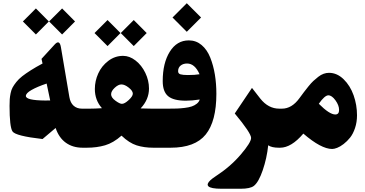

<svg xmlns="http://www.w3.org/2000/svg" viewBox="-20 -914 2260 1188"><path d="M364.3 -861.8 444.3 -781.2 364.3 -700.7 283.7 -781.2ZM202.1 -861.8 282.2 -781.2 202.1 -700.7 121.6 -781.2ZM259.8 -292Q279.8 -292 290.5 -292.5L268.6 -397Q210.4 -377.4 175.3 -357.4Q140.1 -337.4 140.1 -320.3Q140.1 -293 259.8 -292ZM501 0H491.7Q430.2 0 387.2 -31Q344.2 -62 324.2 -122.1L243.2 -53.7Q75.2 -72.8 57.1 -101.1Q39.1 -129.4 39.1 -258.8Q39.1 -284.2 40.3 -300.5Q41.5 -316.9 45.7 -337.4Q49.8 -357.9 58.1 -373Q66.4 -388.2 81.1 -406.7Q95.7 -425.3 117.7 -442.4Q139.6 -459.5 170.7 -479.2Q201.7 -499 243.2 -521L236.8 -549.8L318.8 -639.2Q348.6 -671.4 356.9 -622.1L409.2 -313.5Q415 -278.3 435.3 -260Q455.6 -241.7 486.8 -241.7H501Q513.2 -241.7 513.2 -147.9V-83.5Q513.2 0 501 0Z M807.6 -790 887.7 -709.5 807.6 -628.9 727.1 -709.5ZM645.5 -790 725.6 -709.5 645.5 -628.9 564.9 -709.5ZM496.1 -241.7H536.1Q568.8 -241.7 610.8 -244.6Q566.9 -293.9 566.9 -363.3Q566.9 -413.1 587.9 -459.5Q608.9 -505.9 649.9 -537.1Q690.9 -568.4 741.7 -568.4Q781.7 -568.4 819.1 -539.3Q856.4 -510.3 879.2 -463.1Q901.9 -416 901.9 -366.2Q901.9 -298.3 850.1 -243.2Q878.4 -241.7 917 -241.7H943.8Q956.1 -241.7 956.1 -147.9V-83.5Q956.1 0 943.8 0H928.2Q871.6 0 825.4 -14.6Q779.3 -29.3 731.9 -74.7Q681.2 -29.8 629.9 -14.9Q578.6 0 517.1 0H496.1Q469.2 0 469.2 -83.5V-147.9Q469.2 -241.7 496.1 -241.7ZM731.4 -391.6Q711.9 -391.6 689.7 -370.8Q667.5 -350.1 667.5 -330.6Q667.5 -310.5 694.1 -291Q720.7 -271.5 734.4 -271.5Q751 -271.5 776.4 -294.9Q801.8 -318.4 801.8 -334.5Q801.8 -352.1 776.6 -371.8Q751.5 -391.6 731.4 -391.6Z M1135.7 -894 1224.1 -805.7 1135.7 -717.3 1047.4 -805.7ZM934.1 -241.7H1023.9Q1053.7 -241.7 1075 -242.4Q1096.2 -243.2 1122.6 -246.3Q1148.9 -249.5 1166.3 -255.4Q1183.6 -261.2 1197.5 -272.2Q1211.4 -283.2 1215.8 -298.3Q1167.5 -291 1129.9 -291Q1053.2 -291 1020 -319.1Q986.8 -347.2 986.8 -412.1Q986.8 -523.9 1030.5 -594Q1074.2 -664.1 1148.4 -664.1Q1193.4 -664.1 1227.5 -635.3Q1261.7 -606.4 1281 -557.6Q1300.3 -508.8 1309.6 -452.4Q1318.8 -396 1318.8 -333.5Q1318.8 -163.6 1252.9 -81.8Q1187 0 1035.6 0H934.1Q912.1 0 912.1 -83.5V-147.9Q912.1 -241.7 934.1 -241.7ZM1142.6 -449.7Q1186.5 -449.7 1214.8 -454.6Q1185.5 -521 1137.7 -521Q1113.3 -521 1097.7 -508.3Q1082 -495.6 1082 -473.6Q1082 -458.5 1096.7 -454.1Q1111.3 -449.7 1142.6 -449.7Z M1639.6 -15.1Q1630.9 65.9 1605.7 139.2Q1580.6 212.4 1551.3 235.8Q1528.8 253.9 1469.2 253.9H1350.1Q1317.4 253.9 1297.1 250Q1276.9 246.1 1269.8 239Q1262.7 231.9 1266.1 222.2Q1269.5 212.4 1281.7 201.2Q1293.9 189.9 1314 176.8Q1405.3 117.7 1469.5 42.5Q1533.7 -32.7 1533.7 -60.5Q1533.7 -90.3 1432.6 -211.9L1539.1 -370.1Q1562 -339.8 1590.8 -303.7Q1640.1 -241.7 1708 -241.7H1711.9Q1724.1 -241.7 1724.1 -147.9V-83.5Q1724.1 0 1711.9 0H1706.1Q1660.6 0 1639.6 -15.1Z M1707 0Q1680.2 0 1680.2 -83.5V-147.9Q1680.2 -241.7 1707 -241.7H1724.6Q1785.6 -241.7 1832.5 -306.2Q1850.6 -330.6 1860.6 -344Q1870.6 -357.4 1888.2 -379.2Q1905.8 -400.9 1918.9 -413.1Q1932.1 -425.3 1949 -438.5Q1965.8 -451.7 1982.4 -457.5Q1999 -463.4 2015.6 -463.4Q2065.4 -463.4 2106.2 -423.6Q2147 -383.8 2168 -324.2Q2189 -264.6 2189 -200.7Q2189 -158.2 2176.8 -121.8Q2164.6 -85.4 2146.2 -62.5Q2127.9 -39.6 2106.2 -22.9Q2084.5 -6.3 2066.2 0.7Q2047.9 7.8 2035.2 7.8Q1967.3 7.8 1856.9 -87.4Q1782.7 0 1712.9 0ZM2054.7 -205.6Q2078.1 -205.6 2078.1 -233.9Q2078.1 -262.2 2055.7 -293.2Q2033.2 -324.2 2011.7 -324.2Q1989.3 -324.2 1952.6 -272Q2018.6 -205.6 2054.7 -205.6Z"/></svg>

Font: Sahel Black FD
Style: Black-FD
Weight: 900
Foundry: Saber Rastikerdar (saber.rastikerdar@gmail.com)
Version: Version 3.3.1